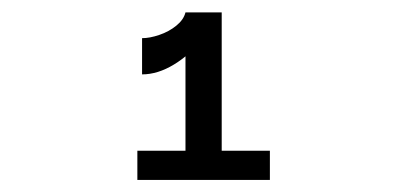

<svg xmlns="http://www.w3.org/2000/svg" viewBox="-20 -848 660 318"><path d="M287.2 -827.5H330Q330 -805.8 312.5 -781.7Q295 -757.5 268.2 -741.2Q241.3 -724.8 215.3 -724.8V-784.8Q228.2 -784.8 243.9 -790.2Q259.7 -795.5 271.9 -805.4Q284.2 -815.3 287.2 -827.5ZM287.2 -550V-827.5H347.2V-550ZM207.5 -598.3H427V-550H207.5Z"/></svg>

Font: Monaspace Xenon Var
Style: Regular
Weight: 400
Designer: Riley Cran and the Lettermatic Team
Version: Version 1.000 (Monaspace Xenon Var)